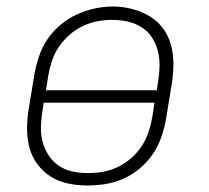

<svg xmlns="http://www.w3.org/2000/svg" viewBox="-20 -561 640 589"><path d="M248 8Q218 8 189 2Q160 -4 136 -19Q112 -34 95 -57Q78 -80 70.5 -107.5Q63 -135 63 -165.5Q63 -196 68 -226L86 -336Q91 -363 100.5 -390.5Q110 -418 126.5 -442Q143 -466 166.5 -485.5Q190 -505 216.5 -517Q243 -529 270.5 -535Q298 -541 327 -541Q356 -541 385 -533.5Q414 -526 438.5 -511.5Q463 -497 480 -474Q497 -451 504.5 -423Q512 -395 512 -365Q512 -335 507 -304L489 -194Q484 -167 474.5 -139.5Q465 -112 448.5 -88Q432 -64 409 -44.5Q386 -25 359 -13Q332 -1 304 3.5Q276 8 248 8ZM461 -284 465 -311Q469 -335 469.5 -359Q470 -383 464 -405.5Q458 -428 445.5 -447Q433 -466 413.5 -478Q394 -490 371 -495Q348 -500 323 -500Q300 -500 277.5 -495.5Q255 -491 233 -480.5Q211 -470 192.5 -453.5Q174 -437 160.5 -417Q147 -397 139.5 -374.5Q132 -352 128 -329L121 -284ZM249 -30Q249 -30 249 -30Q249 -30 249 -30Q273 -30 296 -34Q319 -38 341 -48.5Q363 -59 382 -75.5Q401 -92 414.5 -112.5Q428 -133 435.5 -155.5Q443 -178 447 -201L454 -246H114L110 -219Q106 -195 105.5 -171Q105 -147 111 -125Q117 -103 129.5 -84Q142 -65 160.5 -52.5Q179 -40 202 -35Q225 -30 249 -30Z"/></svg>

Font: Iosevka Curly XLtExObl
Style: Regular
Weight: 200
Width: 7
Italic angle: -9°
Monospace: yes
Designer: Belleve Invis
Foundry: Belleve Invis
Version: Version 11.0.1; ttfautohint (v1.8.3)